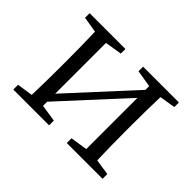

<svg xmlns="http://www.w3.org/2000/svg" viewBox="-108 -714 914 914"><g transform="rotate(45 349.5 -257.0)"><path d="M650 -483V-514H409V-483L495 -469V-444L204 -127V-469L290 -483V-514H49V-483L129 -470C131 -415 132 -339 132 -286V-228C132 -176 131 -100 129 -44L49 -32V0H290V-32L204 -45V-73L495 -390V-45L409 -32V0H650V-32L570 -44C568 -100 567 -176 567 -228V-286C567 -338 568 -415 570 -470Z"/></g></svg>

Font: Source Han Serif AKR9
Style: Regular
Weight: 400
Designer: Ryoko NISHIZUKA 西塚涼子 (kana & ideographs); Frank Grießhammer (Latin, Greek & Cyrillic); Sandoll Communications 산돌커뮤니케이션, 
Foundry: Adobe Systems Incorporated
Version: Version 1.005;hotconv 1.0.107;makeotfexe 2.5.65593